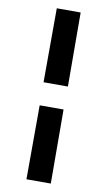

<svg xmlns="http://www.w3.org/2000/svg" viewBox="-99 -806 555 994"><g transform="rotate(10 179.0 -309.5)"><path d="M116 -249H241.5L243 140H115ZM116 -759H241.5L243 -370H115Z"/></g></svg>

Font: Hepta Slab ExtraLight
Style: Bold
Weight: 700
Version: Version 1.102